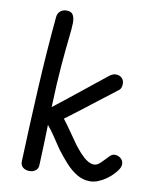

<svg xmlns="http://www.w3.org/2000/svg" viewBox="-91 -892 791 971"><g transform="rotate(10 304.5 -406.0)"><path d="M125 -781Q127 -800 140 -811Q153 -822 172 -822Q197 -822 205.5 -806.5Q214 -791 214 -767Q214 -743 207.5 -686.5Q201 -630 193.5 -540.5Q186 -451 182 -328Q183 -329 202.5 -344Q222 -359 252 -383Q282 -407 316.5 -434.5Q351 -462 384 -488.5Q417 -515 441 -534Q449 -540 457 -543.5Q465 -547 473 -547Q483 -547 491 -544Q499 -541 504.5 -535.5Q510 -530 513 -522.5Q516 -515 516 -506Q516 -496 513 -487Q510 -478 502 -472Q487 -460 462.5 -441.5Q438 -423 409 -400.5Q380 -378 350.5 -355Q321 -332 295.5 -313Q270 -294 253 -281Q269 -261 291.5 -228.5Q314 -196 336 -165Q353 -142 371.5 -122Q390 -102 408 -90.5Q426 -79 443 -79Q459 -79 475.5 -95Q492 -111 504 -124Q512 -134 520.5 -140Q529 -146 539 -146Q550 -146 560 -141Q570 -136 576.5 -127Q583 -118 583 -105Q583 -93 575.5 -80.5Q568 -68 556 -55Q542 -39 522 -24.5Q502 -10 480 -1Q458 8 437 8Q401 8 369.5 -11Q338 -30 311 -60Q284 -90 259 -123Q235 -158 215.5 -187.5Q196 -217 179 -236Q178 -183 176 -132.5Q174 -82 172 -31Q172 -10 158.5 0Q145 10 127 10Q108 10 94.5 0Q81 -10 81 -31Q88 -220 98 -410Q108 -600 125 -781Z"/></g></svg>

Font: Playpen Sans Deva
Style: Regular
Weight: 400
Designer: Pooja Saxena, Gunjan Panchal, Laura Meseguer, Veronika Burian, José Scaglione
Foundry: TypeTogether
Version: Version 2.000